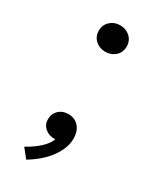

<svg xmlns="http://www.w3.org/2000/svg" viewBox="-168 -561 620 749"><g transform="rotate(30 142.0 -186.0)"><path d="M142 -386Q116 -386 97.8 -402.5Q79.5 -419 79.5 -445.5Q79.5 -471.5 97.8 -488.2Q116 -505 142 -505Q168.5 -505 186.8 -488.2Q205 -471.5 205 -445.5Q205 -419 186.8 -402.5Q168.5 -386 142 -386ZM86 132.5 54 92.5Q87 75 112.2 51.8Q137.5 28.5 144.5 7Q117.5 8.5 99 -6.8Q80.5 -22 80.5 -47Q80.5 -71.5 97.2 -87.8Q114 -104 140 -104Q169.5 -104 187.2 -84.2Q205 -64.5 205 -29.5Q205 11 174.5 54.2Q144 97.5 86 132.5Z"/></g></svg>

Font: Geologica ExtraLight
Style: Regular
Weight: 200
Designer: Sindre Bremnes, Frode Helland
Foundry: Monokrom Skriftforlag AS
Version: Version 1.010; ttfautohint (v1.8.4.7-5d5b);gftools[0.9.28]